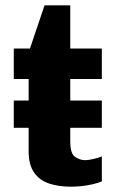

<svg xmlns="http://www.w3.org/2000/svg" viewBox="-20 -694 439 724"><path d="M248 10Q201 10 165 -2Q129 -14 108.5 -43.5Q88 -73 88 -122V-396H32V-511H93L148 -674H245V-511H364V-396H245V-159Q245 -115 263 -102.5Q281 -90 302 -90Q313 -90 332.5 -94.5Q352 -99 364 -104V-10Q350 -4 328.5 1Q307 6 285.5 8Q264 10 248 10ZM32 -212V-315H364V-212Z"/></svg>

Font: Chivo Medium
Style: Bold
Weight: 700
Version: Version 2.002